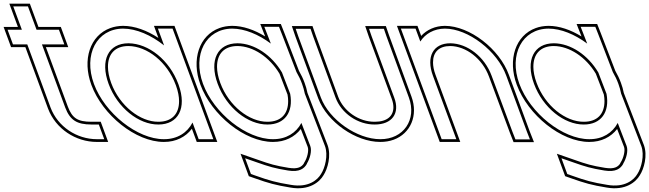

<svg xmlns="http://www.w3.org/2000/svg" viewBox="-281 -739 3540 1047"><path d="M-52.3 -497 74.9 -152C101 -84 137.9 -60 217.9 -60H257.9L287.4 20H247.4C137.4 20 34.3 -48 -5.1 -152L-132.3 -497H-170.3H-210.3L-239.8 -577H-199.8H-161.8L-193.9 -664L-208.6 -704H-128.6L-113.9 -664L-81.8 -577H0.2H40.2L69.7 -497H29.7ZM-30.8 -482H91.2L50.7 -592H-71.3L-118.2 -719H-230.1L-183.3 -592H-261.3L-220.7 -482H-142.7L-19.1 -146.8C22.6 -36.5 131.3 35 247.4 35H308.9L268.3 -75H217.9C142 -75 113.1 -94.5 89 -157.3Z M231.4 -281C172.4 -441 246.4 -582 390 -583C462.6 -583 543.7 -547.1 613.8 -491.3L594.8 -543L580 -583H660L674.8 -543L770 -284.8L771.4 -281L867.6 -20L882.4 20H802.4L787.6 -20L768.9 -70.8C740.2 -15.1 685.7 20.5 612.4 20C467.4 20 290 -122 231.4 -281ZM311.4 -281C358.9 -152 475.2 -59 582.9 -60C690.6 -60 739.1 -148.8 693.1 -276.3L691.4 -281C643.4 -411 529.9 -502 419.5 -503C310.5 -503 263.4 -411 311.4 -281ZM217.3 -275.8C277.8 -111.7 458.9 35 612.3 35C678.6 35.5 731.9 7.4 765.4 -37L791.9 35H903.9L670.5 -598H558.5L582.7 -532.3C520.8 -572.8 453.5 -598 390 -598C364.6 -597.8 341.1 -593.6 319.8 -585.7C210.3 -545.4 166.2 -414.3 217.3 -275.8ZM325.4 -286.2C313.3 -319.1 307.7 -349 307.7 -374.8C307.5 -445.8 347.1 -488 419.4 -488C521.6 -487.1 631 -401.3 677.3 -275.8L679 -271.2C690.2 -240.2 695.4 -211.9 695.5 -187.4C695.6 -116.9 655.6 -75 582.8 -75C483.5 -74.1 371.4 -161.7 325.4 -286.2Z M826 -282C767.4 -441 841.4 -582 985 -583C1053.2 -583 1128.9 -551.3 1196 -501.3L1176.4 -552L1160.3 -593H1240.3L1255.7 -554L1335.6 -346.4C1347.8 -325.5 1358.1 -303.9 1366 -282C1372.7 -263.8 1377.7 -245.8 1381.2 -228.2L1491 57C1509.8 108 1490.6 178 1470.1 209C1451.9 241 1401.5 286 1305.2 269C1224.4 256 1186.4 245 1116.1 220L1087.4 210L1055.7 124L1118.8 146C1186.7 170 1217 179 1290.4 191C1352.1 201 1378.4 180 1392.8 154L1392.4 153C1408.8 127 1421 84 1411 57L1362.6 -68.6C1333.6 -14.1 1279.7 20.5 1207.4 20C1062.4 20 885 -122 826 -282ZM906 -282C953.9 -152 1070.2 -59 1177.9 -60C1271 -60 1319.9 -126.4 1301.4 -227.5L1256.7 -343.7C1200.2 -439.1 1106.3 -502.2 1014.5 -503C905.5 -503 858.4 -411 906 -282ZM811.9 -276.8C872.8 -111.7 1053.9 35 1207.3 35C1272.8 35.4 1325.8 8 1359.3 -35.6L1397 62.3C1404.1 81.7 1394.6 121.5 1379.7 145L1375.8 151.3L1376.2 152.4C1364.1 170.4 1344.9 184.6 1292.9 176.2C1219.9 164.3 1191.7 155.9 1123.8 131.8L1030.7 99.4L1075.8 221.8L1111.1 234.1C1181.5 259.2 1221.6 270.7 1302.7 283.8C1405.1 301.9 1462.1 252.9 1482.9 216.9C1505.9 181.6 1526.3 109.2 1505.1 51.7L1395.6 -232.4C1391.8 -251.7 1386.9 -268.6 1380.1 -287.1C1372 -309.6 1361.4 -331.7 1349.2 -352.9L1269.7 -559.4L1250.5 -608H1138.3L1162.5 -546.6L1164.8 -540.5C1105.9 -576.4 1044.1 -598 985 -598C959.8 -597.8 936.6 -593.7 915.5 -586C805.5 -546 761 -414.8 811.9 -276.8ZM920.1 -287.2C908.1 -319.5 902.6 -349 902.5 -374.6C902.3 -445.6 941.9 -488 1014.4 -488C1099.2 -487.2 1188.6 -428.1 1243.1 -337.2L1286.9 -223.4C1289.3 -209.7 1290.3 -199.1 1290.3 -187.8C1290.6 -116.8 1250.6 -75 1177.8 -75C1078.5 -74.1 966.4 -161.6 920.1 -287.2Z M1344.8 -543 1331.4 -582H1412.4L1426.1 -542L1548.7 -207C1580.4 -121 1670.2 -59 1762.9 -60C1856.9 -60 1901.4 -121 1868.7 -207L1744.8 -543L1731.4 -582H1812.4L1826.1 -542L1948.7 -207C1992.9 -87 1919.7 21 1792.4 20C1666.4 20 1514.7 -85 1468.7 -207ZM1330.6 -538 1454.6 -201.8C1503 -73.3 1659.4 35 1792.3 35C1818.9 35.2 1843.8 30.9 1865.9 22.8C1957.5 -10.9 2000.7 -109.1 1962.8 -212.2L1840.3 -547L1823.1 -597H1710.4L1730.6 -538L1854.6 -201.7C1861.3 -184 1864.3 -168.2 1864.3 -154.2C1864.4 -107 1831 -75 1762.8 -75C1676.5 -74.1 1592.2 -132.4 1562.8 -212.2L1440.3 -547L1423.1 -597H1310.4Z M2011 -512.6C2038.6 -555.4 2085.6 -582.5 2145 -583C2272 -583 2431 -461 2479.8 -326L2592.6 -20L2608.7 21H2529.7L2514 -19L2399.8 -326C2361.4 -430 2267.9 -502 2174.5 -503C2081.5 -503 2041.4 -430 2079.8 -326L2094.5 -286L2192.6 -20L2207.4 20H2127.4L2112.6 -20L2014.5 -286L1999.8 -326L1919.8 -543L1905 -583H1985L1999.8 -543ZM2015.7 -543.2 1995.5 -598H1883.5L2116.9 35H2228.9L2093.9 -331.2C2084.6 -356.2 2080.4 -378.8 2080.3 -398.4C2080.1 -454.4 2112.3 -488 2174.4 -488C2260.1 -487.1 2349.2 -419.9 2385.7 -320.8L2500 -13.6L2519.5 36H2630.8L2606.6 -25.3L2493.9 -331.1C2443 -471.8 2280.2 -598 2144.9 -598C2091.4 -597.6 2046.5 -576.6 2015.7 -543.2Z M2551 -282C2492.4 -441 2566.4 -582 2710 -583C2778.2 -583 2853.9 -551.3 2921 -501.3L2901.4 -552L2885.3 -593H2965.3L2980.7 -554L3060.6 -346.4C3072.8 -325.5 3083.1 -303.9 3091 -282C3097.7 -263.8 3102.7 -245.8 3106.2 -228.2L3216 57C3234.8 108 3215.6 178 3195.1 209C3176.9 241 3126.5 286 3030.2 269C2949.4 256 2911.4 245 2841.1 220L2812.4 210L2780.7 124L2843.8 146C2911.7 170 2942 179 3015.4 191C3077.1 201 3103.4 180 3117.8 154L3117.4 153C3133.8 127 3146 84 3136 57L3087.6 -68.6C3058.6 -14.1 3004.7 20.5 2932.4 20C2787.4 20 2610 -122 2551 -282ZM2631 -282C2678.9 -152 2795.2 -59 2902.9 -60C2996 -60 3044.9 -126.4 3026.4 -227.5L2981.7 -343.7C2925.2 -439.1 2831.3 -502.2 2739.5 -503C2630.5 -503 2583.4 -411 2631 -282ZM2536.9 -276.8C2597.8 -111.7 2778.9 35 2932.3 35C2997.8 35.4 3050.8 8 3084.3 -35.6L3122 62.3C3129.1 81.7 3119.6 121.5 3104.7 145L3100.8 151.3L3101.2 152.4C3089.1 170.4 3069.9 184.6 3017.9 176.2C2944.9 164.3 2916.7 155.9 2848.8 131.8L2755.7 99.4L2800.8 221.8L2836.1 234.1C2906.5 259.2 2946.6 270.7 3027.7 283.8C3130.1 301.9 3187.1 252.9 3207.9 216.9C3230.9 181.6 3251.3 109.2 3230.1 51.7L3120.6 -232.4C3116.8 -251.7 3111.9 -268.6 3105.1 -287.1C3097 -309.6 3086.4 -331.7 3074.2 -352.9L2994.7 -559.4L2975.5 -608H2863.3L2887.5 -546.6L2889.8 -540.5C2830.9 -576.4 2769.1 -598 2710 -598C2684.8 -597.8 2661.6 -593.7 2640.5 -586C2530.5 -546 2486 -414.8 2536.9 -276.8ZM2645.1 -287.2C2633.1 -319.5 2627.6 -349 2627.5 -374.6C2627.3 -445.6 2666.9 -488 2739.4 -488C2824.2 -487.2 2913.6 -428.1 2968.1 -337.2L3011.9 -223.4C3014.3 -209.7 3015.3 -199.1 3015.3 -187.8C3015.6 -116.8 2975.6 -75 2902.8 -75C2803.5 -74.1 2691.4 -161.6 2645.1 -287.2Z"/></svg>

Font: Nordica Plus
Style: NordicaClassicLightOpOblOl
Weight: 300
Version: Version 1.01